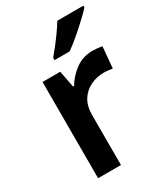

<svg xmlns="http://www.w3.org/2000/svg" viewBox="-189 -852 819 938"><g transform="rotate(-30 220.0 -383.0)"><path d="M367 -553Q379 -553 395 -551.5Q411 -550 421 -548L410 -428Q401 -430 387 -431.5Q373 -433 362 -433Q323 -433 287.5 -416.5Q252 -400 230.5 -366.5Q209 -333 209 -281V0H80V-543H180L198 -449H204Q228 -491 270 -522Q312 -553 367 -553ZM439 -756Q427 -742 406 -722Q385 -702 360.5 -680Q336 -658 312 -638.5Q288 -619 269 -606H184V-619Q200 -638 220 -663.5Q240 -689 259.5 -716.5Q279 -744 292 -766H439Z"/></g></svg>

Font: Noto Sans Nag Mundari SemiBold
Style: Regular
Weight: 600
Version: Version 1.000